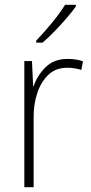

<svg xmlns="http://www.w3.org/2000/svg" viewBox="-20 -878 382 805"><path d="M263 -631Q299 -631 328 -621L321 -585Q307 -589 292.5 -591.5Q278 -594 262 -594Q215 -594 184 -565.5Q153 -537 136.5 -488.5Q120 -440 121 -381V-93H82V-622H114L119 -517H121Q136 -561 171 -596Q206 -631 263 -631ZM298 -851Q282 -828 258 -800.5Q234 -773 208 -746Q182 -719 158 -699H132V-708Q164 -741 198 -782.5Q232 -824 253 -858H298Z"/></svg>

Font: Noto Sans Telugu UI SemiCondensed ExtraLight
Style: Regular
Weight: 200
Width: 4
Designer: Jelle Bosma - Monotype Design Team
Foundry: Monotype Imaging Inc.
Version: Version 2.005; ttfautohint (v1.8.4.7-5d5b)